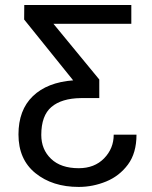

<svg xmlns="http://www.w3.org/2000/svg" viewBox="-20 -548 604 761"><path d="M191.9 -453.6 373.5 -232.9V-159.2H300.3Q224.1 -158.2 183.8 -124Q143.6 -89.8 143.6 -13.2Q143.6 44.4 182.4 81.5Q221.2 118.7 292 118.7Q354.5 118.7 392.6 79.6Q430.7 40.5 430.7 -14.2H521Q521 58.6 487.1 104.2Q453.1 149.9 400.6 171.4Q348.1 192.9 292 192.9Q188 192.9 120.6 138.4Q53.2 84 53.2 -15.1Q53.2 -111.8 110.1 -166.7Q167 -221.7 270 -229.5L75.7 -470.7L76.2 -528.3H500.5V-453.6Z"/></svg>

Font: Roboto21382017
Style: Regular
Weight: 400
Designer: Christian Robertson
Foundry: Google
Version: Version 2.138; 2017